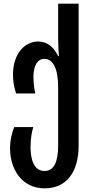

<svg xmlns="http://www.w3.org/2000/svg" viewBox="-20 -780 506 1050"><path d="M224 250C343 250 410 162 410 16V-760H298V-559C298 -538 300 -511 302 -473H298C272 -527 235 -553 188 -553C119 -553 51 -491 51 -371C51 -331 57 -305 68 -269H173C166 -301 163 -329 163 -362C163 -420 185 -458 222 -458C272 -458 298 -402 298 -301V14C298 107 275 155 223 155C165 155 147 90 147 25C147 -29 156 -65 162 -85H58C46 -57 35 -17 35 33C35 139 95 250 224 250Z"/></svg>

Font: Noto Sans Georgian ExtraCondensed SemiBold
Style: Regular
Weight: 600
Width: 2
Designer: Monotype Design Team, Akaki Razmadze
Foundry: Google LLC
Version: Version 2.005